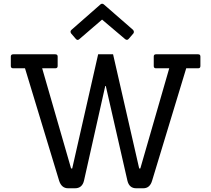

<svg xmlns="http://www.w3.org/2000/svg" viewBox="-20 -1009 1133 1029"><path d="M518 -985Q522 -989 527.5 -989Q533 -989 538 -984L693 -849Q701 -839 695 -830L670 -801Q662 -791 651 -799L527 -904L405 -799Q395 -790 386 -801L361 -830Q354 -841 363 -849ZM748 0H710Q673 0 663 -40L547 -548H544L430 -40Q420 0 382 0H345Q310 0 297 -40L114 -643H51Q38 -643 38 -655V-706Q38 -718 51 -718H276Q289 -718 289 -706V-655Q289 -643 276 -643H206L361 -106H367L506 -718H586L726 -106H732L887 -643H816Q804 -643 804 -655V-706Q804 -718 816 -718H1042Q1054 -718 1054 -706V-655Q1054 -643 1042 -643H978L795 -40Q783 0 748 0Z"/></svg>

Font: Sanchez
Style: Regular
Weight: 400
Designer: Daniel Hernández
Foundry: LatinoType
Version: Version 1.001